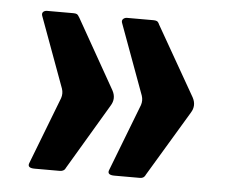

<svg xmlns="http://www.w3.org/2000/svg" viewBox="-38 -504 576 484"><g transform="rotate(5 250.0 -261.5)"><path d="M117 -245Q121 -257 117 -269L52 -446Q49 -453 52.5 -457Q56 -461 63 -461H129Q135 -461 138 -459.5Q141 -458 145 -451L244 -276Q255 -256 243 -237L145 -72Q141 -62 130 -62H66Q47 -62 51 -74L117 -245ZM319 -245Q323 -257 319 -269L254 -446Q251 -453 255 -457Q259 -461 265 -461H332Q337 -461 340.5 -459.5Q344 -458 347 -451L447 -276Q458 -256 446 -237L347 -72Q343 -62 333 -62H268Q249 -62 253 -74L319 -245Z"/></g></svg>

Font: Libre Franklin ExtraBold
Style: Regular
Weight: 800
Designer: Pablo Impallari, Rodrigo Fuenzalida, Nhung Nguyen
Foundry: Impallari Type
Version: Version 3.000